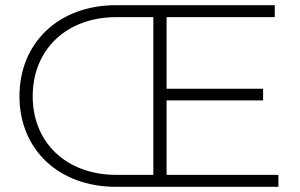

<svg xmlns="http://www.w3.org/2000/svg" viewBox="-20 -720 1157 740"><path d="M622 -333C622 -333 622 -46 622 -46C622 -46 1053 -46 1053 -46C1053 -46 1053 0 1053 0C1053 0 427 0 427 0C205 0 55 -145 55 -349C55 -554 205 -700 427 -700C427 -700 1039 -700 1039 -700C1039 -700 1039 -654 1039 -654C1039 -654 622 -654 622 -654C622 -654 622 -378 622 -378C622 -378 994 -378 994 -378C994 -378 994 -333 994 -333C994 -333 622 -333 622 -333ZM429 -46C429 -46 571 -46 571 -46C571 -46 571 -654 571 -654C571 -654 429 -654 429 -654C234 -654 106 -527 106 -349C106 -172 234 -46 429 -46Z"/></svg>

Font: TamingNoise
Style: Regular
Weight: 500
Designer: Julieta Ulanovsky
Foundry: Julieta Ulanovsky
Version: ""